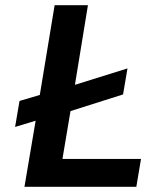

<svg xmlns="http://www.w3.org/2000/svg" viewBox="-20 -718 640 738"><path d="M522 -107H220L251 -291L453 -355L470 -455L268 -392L318 -698H190L133 -353L55 -330L38 -230L117 -254L74 0H504Z"/></svg>

Font: IBM Plex Mono SmBld
Style: Italic
Weight: 600
Italic angle: -9.5°
Monospace: yes
Designer: Mike Abbink, Paul van der Laan, Pieter van Rosmalen
Foundry: Bold Monday
Version: Version 2.004